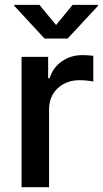

<svg xmlns="http://www.w3.org/2000/svg" viewBox="-20 -784 431 804"><path d="M70.3 0V-545.9H181.6V-456.5H187.5Q202.6 -502.4 240 -527.8Q277.3 -553.2 324.7 -553.2Q335 -553.2 348.1 -552.5Q361.3 -551.8 370.6 -550.3V-442.4Q363.8 -444.3 346.7 -446.3Q329.6 -448.2 312.5 -448.2Q276.4 -448.2 247.3 -432.9Q218.3 -417.5 201.9 -390.1Q185.5 -362.8 185.5 -327.1V0ZM145 -763.7 214.8 -679.2 284.2 -763.7H390.6V-759.8L263.2 -622.6H166.5L39.6 -759.8V-763.7Z"/></svg>

Font: Inter
Style: 540
Weight: 540
Designer: Rasmus Andersson
Foundry: rsms
Version: Version 4.001;git-66647c0bb